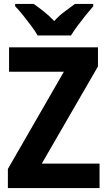

<svg xmlns="http://www.w3.org/2000/svg" viewBox="-20 -954 542 974"><path d="M485 0H20V-97L304 -590H26V-714H477V-617L192 -124H485ZM171 -774Q158 -797 138 -823.5Q118 -850 97 -876.5Q76 -903 57 -922V-934H151Q174 -918 202 -896Q230 -874 255 -847Q280 -875 307.5 -895Q335 -915 360 -934H453V-922Q437 -904 415.5 -877.5Q394 -851 374 -824Q354 -797 340 -774Z"/></svg>

Font: Noto Sans Bengali SemiCondensed
Style: Bold
Weight: 700
Width: 4
Designer: Jelle Bosma - Monotype Design Team
Foundry: Monotype Imaging Inc.
Version: Version 2.003